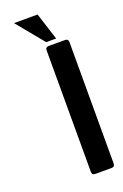

<svg xmlns="http://www.w3.org/2000/svg" viewBox="-121 -633 430 672"><g transform="rotate(-20 93.5 -296.5)"><path d="M145.5 -492.2H108.4L25.4 -593.3H113.3ZM172.9 -476.6Q185.1 -476.6 185.1 -464.4V-12.2Q185.1 0 172.9 0H112.3Q100.1 0 100.1 -12.2V-464.4Q100.1 -476.6 112.3 -476.6Z"/></g></svg>

Font: Uroob
Style: Regular
Weight: 400
Designer: Hussain K H
Foundry: Swanthanthra Malayalam Computing(http://smc.org.in)
Version: Version 2.0.0+20200101